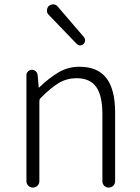

<svg xmlns="http://www.w3.org/2000/svg" viewBox="-20 -849 633 869"><path d="M99.6 -29.3V-508.8Q99.6 -518.6 106.9 -525.9Q114.3 -533.2 124 -533.2Q133.8 -533.2 141.6 -526.4Q149.4 -519.5 150.4 -508.8L155.3 -453.1Q155.3 -452.1 156.2 -452.1Q157.2 -452.1 157.2 -453.1Q204.1 -498 246.6 -522.5Q289.1 -546.9 338.9 -546.9Q421.9 -546.9 461.4 -495.6Q501 -444.3 501 -340.8V-29.3Q501 -16.6 492.7 -8.3Q484.4 0 472.2 0Q460 0 451.7 -8.3Q443.4 -16.6 443.4 -29.3V-333Q443.4 -417 415 -456.1Q386.7 -495.1 326.2 -495.1Q283.2 -495.1 246.6 -473.6Q210 -452.1 163.1 -404.3Q158.2 -399.4 158.2 -391.6V-29.3Q158.2 -16.6 149.4 -8.3Q140.6 0 128.9 0Q117.2 0 108.4 -8.3Q99.6 -16.6 99.6 -29.3ZM358.4 -650.4Q351.6 -643.6 342.8 -643.6Q342.8 -643.6 341.8 -643.6Q333 -644.5 327.1 -650.4L200.2 -782.2Q192.4 -790 192.4 -800.8Q192.4 -813.5 201.2 -822.3Q210 -829.1 219.7 -829.1Q220.7 -829.1 222.7 -829.1Q234.4 -828.1 241.2 -819.3L359.4 -681.6Q365.2 -674.8 365.2 -667Q365.2 -657.2 358.4 -650.4Z"/></svg>

Font: irohamaru Light
Style: Regular
Weight: 200
Designer: [Source Han Sans]
Ryoko NISHIZUKA  (kana & ideographs); Paul D. Hunt (Latin, Greek & Cyrillic); Wenlong ZHANG  (bopomofo
Version: Version 1.01